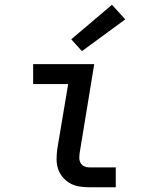

<svg xmlns="http://www.w3.org/2000/svg" viewBox="-20 -791 640 811"><path d="M357 0Q335 0 314 -3.5Q293 -7 275.5 -17Q258 -27 245 -42.5Q232 -58 225.5 -77.5Q219 -97 219 -118.5Q219 -140 222 -162L268 -436H120V-520H378L317 -148Q315 -136 315 -124.5Q315 -113 320 -103.5Q325 -94 335 -89Q345 -84 357 -84H469V0ZM326 -575 281 -625 453 -771 509 -709Z"/></svg>

Font: Iosevka SS04 Medium Extended
Style: Italic
Weight: 500
Width: 7
Italic angle: -9°
Monospace: yes
Designer: Belleve Invis
Foundry: Belleve Invis
Version: Version 19.0.0; ttfautohint (v1.8.4)